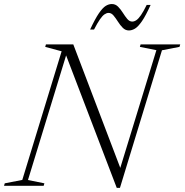

<svg xmlns="http://www.w3.org/2000/svg" viewBox="-48 -900 894 930"><path d="M542 -67.5 525.5 -57 709.5 -657 629.5 -673 633 -685H825L821.5 -673L736.5 -656.5L533 10H517.5L265 -650.5L279.5 -655.5L87.5 -28L167 -12L163.5 0H-28.5L-25 -12L60 -28.5L250.5 -651.5L171 -673L174.5 -685H307ZM681.5 -876Q658 -824 639.5 -797.2Q621 -770.5 606 -761.5Q591 -752.5 576.5 -752.5Q559.5 -752.5 546.8 -765.2Q534 -778 523.5 -794.8Q513 -811.5 502.2 -824.5Q491.5 -837.5 478 -837.5Q468.5 -837.5 458.2 -830.5Q448 -823.5 436 -806.2Q424 -789 407.5 -757H388.5Q413 -809.5 431.2 -836Q449.5 -862.5 464.2 -871.5Q479 -880.5 494 -880.5Q511 -880.5 523.8 -867.8Q536.5 -855 547 -838.2Q557.5 -821.5 568.2 -808.5Q579 -795.5 592.5 -795.5Q602.5 -795.5 612.8 -802.5Q623 -809.5 635 -827Q647 -844.5 662.5 -876Z"/></svg>

Font: Newsreader 36pt Light
Style: Italic
Weight: 300
Italic angle: -17°
Designer: Hugues Gentile
Foundry: Production Type
Version: Version 1.003